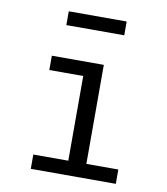

<svg xmlns="http://www.w3.org/2000/svg" viewBox="-84 -830 784 901"><g transform="rotate(10 307.5 -379.5)"><path d="M128.7 -540H376.4V-68.2H528.7V0H123.6V-68.2H290.3V-471.8H128.7ZM446.7 -759V-693.3H170.8V-759Z"/></g></svg>

Font: Fira Code
Style: Regular
Weight: 400
Designer: Carrois Corporate, Edenspiekermann AG, Nikita Prokopov
Foundry: Carrois Corporate, Edenspiekermann AG, Nikita Prokopov
Version: Version 5.002